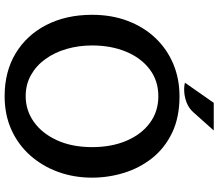

<svg xmlns="http://www.w3.org/2000/svg" viewBox="-77 -853 944 830"><g transform="rotate(90 395.0 -438.0)"><path d="M396 14Q289 14 210 -34Q131 -82 87.5 -167.2Q44 -252.5 44 -364Q44 -449 70.5 -518.5Q97 -588 144.5 -638Q192 -688 256.2 -715Q320.5 -742 396 -742Q487.5 -742 554 -710Q620.5 -678 663.5 -623.8Q706.5 -569.5 727.2 -502Q748 -434.5 748 -364Q748 -285.5 723 -217Q698 -148.5 651.8 -96.5Q605.5 -44.5 540.8 -15.2Q476 14 396 14ZM396 -77Q457 -77 507 -112.5Q557 -148 586.5 -212.8Q616 -277.5 616 -364Q616 -448.5 588.2 -513.2Q560.5 -578 511 -614.2Q461.5 -650.5 396 -650.5Q329 -650.5 279.5 -613Q230 -575.5 203.2 -510.5Q176.5 -445.5 176.5 -364Q176.5 -306 191.5 -254.2Q206.5 -202.5 235 -162.8Q263.5 -123 304.2 -100Q345 -77 396 -77ZM337.5 -765.5 424.5 -890H544L465.5 -802Q448 -782.5 424.5 -773.2Q401 -764 377.8 -762.5Q354.5 -761 337.5 -765.5Z"/></g></svg>

Font: Expletus Sans SemiBold
Style: Regular
Weight: 600
Version: Version 7.500